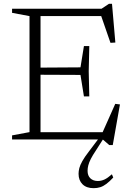

<svg xmlns="http://www.w3.org/2000/svg" viewBox="-20 -728 684 1002"><path d="M446 -487.5 443 -356 446 -225H418L400 -337L165.5 -338V-375L400 -376.5L418 -487.5ZM582 -506 556.5 -504.5 502 -662 530.5 -644H156.5V-682.5H510L548.5 -708H564.5ZM508 -21 581.5 -186 606 -183 568.5 29H550L516.5 0H156.5V-38H536ZM43 0V-21.5L134 -38.5V-644L43 -661V-682.5H191.5V0ZM481 56.5Q463.5 82.5 454 101.2Q444.5 120 440.8 134.8Q437 149.5 437 163.5Q437 188.5 451.5 202.5Q466 216.5 490.5 216.5Q508.5 216.5 525.2 208.8Q542 201 564 181.5L571 198.5Q552 219 535.5 231.5Q519 244 503 249Q487 254 468.5 254Q431 254 410.5 233.5Q390 213 390 179Q390 165 394 149.2Q398 133.5 409.8 112.5Q421.5 91.5 444 62.5L500.5 -12.5H525Z"/></svg>

Font: Newsreader 14pt Light
Style: Regular
Weight: 300
Designer: Hugues Gentile
Foundry: Production Type
Version: Version 1.003